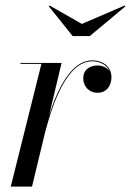

<svg xmlns="http://www.w3.org/2000/svg" viewBox="-20 -694 486 714"><path d="M284.5 -605 164.5 -673.5 161.5 -670.5 250 -560H314L446.5 -670.5L443.5 -673.5ZM134 -456.5 20 0H99L146.5 -197C176.5 -313.5 230.5 -466 323 -466C355.5 -466 377.5 -450.5 386.5 -430C377.5 -442.5 361 -450.5 343 -450.5C309 -450.5 289.5 -430.5 289.5 -403.5C289.5 -372.5 311 -349 343.5 -349C376 -349 394.5 -375 394.5 -407C394.5 -441 368 -469.5 323 -469.5C246 -469.5 195 -367 162.5 -264.5L209 -460H56V-456.5Z"/></svg>

Font: Bodoni* 48pt
Style: Italic
Weight: 400
Italic angle: -13°
Version: Version 2.3